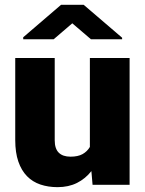

<svg xmlns="http://www.w3.org/2000/svg" viewBox="-20 -770 604 800"><path d="M360.8 -57.1Q335.9 -25.4 300.8 -7.8Q265.6 9.8 219.7 9.8Q180.7 9.8 148.2 -1.2Q115.7 -12.2 92.5 -35.9Q69.3 -59.6 56.4 -96.9Q43.5 -134.3 43.5 -186.5V-528.3H208V-185.5Q208 -150.4 224.9 -133.8Q241.7 -117.2 273.9 -117.2Q304.7 -117.2 324 -127.9Q343.3 -138.7 354.5 -157.7V-528.3H520V0H365.7ZM488.8 -612.8V-606.4H358.9L281.2 -672.9L203.6 -606.4H76.7V-614.7L234.4 -750H328.6Z"/></svg>

Font: RobotoDraft
Style: Black
Weight: 900
Designer: Google
Version: Version 2.000980w3; 2014; ttfautohint (v1.1) -l 5 -r 24 -G 4